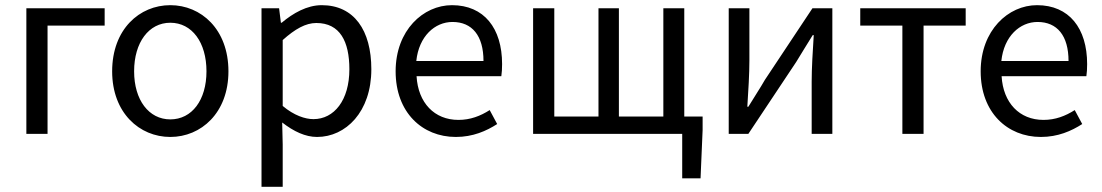

<svg xmlns="http://www.w3.org/2000/svg" viewBox="-20 -518 4265 743"><path d="M82 0H164V-419H385V-486H82Z M639 12C758 12 864 -81 864 -242C864 -405 758 -498 639 -498C520 -498 414 -405 414 -242C414 -81 520 12 639 12ZM639 -56C556 -56 499 -131 499 -242C499 -354 556 -430 639 -430C723 -430 779 -354 779 -242C779 -131 723 -56 639 -56Z M992 205H1074V41L1072 -44C1117 -9 1162 12 1207 12C1318 12 1417 -85 1417 -250C1417 -401 1350 -498 1225 -498C1168 -498 1114 -467 1070 -430H1067L1060 -486H992ZM1193 -57C1161 -57 1118 -71 1074 -108V-363C1122 -406 1163 -429 1204 -429C1296 -429 1332 -357 1332 -250C1332 -130 1273 -57 1193 -57Z M1744 12C1810 12 1862 -11 1904 -38L1875 -92C1839 -69 1800 -54 1754 -54C1661 -54 1598 -120 1592 -223H1920C1922 -235 1923 -253 1923 -270C1923 -409 1853 -498 1729 -498C1618 -498 1511 -401 1511 -242C1511 -83 1614 12 1744 12ZM1591 -282C1601 -378 1663 -433 1731 -433C1807 -433 1851 -380 1851 -282Z M2620 172H2691L2699 -15V-67H2628V-486H2547V-67H2375V-486H2296V-67H2125V-486H2043V0H2620Z M2800 0H2876L3061 -278C3078 -307 3107 -352 3125 -382H3129C3125 -319 3121 -254 3121 -202V0H3201V-486H3124L2940 -209C2923 -179 2894 -135 2876 -105H2872C2876 -167 2880 -232 2880 -284V-486H2800Z M3472 0H3554V-419H3717V-486H3309V-419H3472Z M4008 12C4074 12 4126 -11 4168 -38L4139 -92C4103 -69 4064 -54 4018 -54C3925 -54 3862 -120 3856 -223H4184C4186 -235 4187 -253 4187 -270C4187 -409 4117 -498 3993 -498C3882 -498 3775 -401 3775 -242C3775 -83 3878 12 4008 12ZM3855 -282C3865 -378 3927 -433 3995 -433C4071 -433 4115 -380 4115 -282Z"/></svg>

Font: Giro Sans Regular
Style: Regular
Weight: 400
Designer: Paul D. Hunt
Foundry: Adobe Systems Incorporated
Version: Version 1.000;PS 1.0;hotconv 1.0.88;makeotf.lib2.5.647800